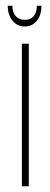

<svg xmlns="http://www.w3.org/2000/svg" viewBox="-20 -647 174 667"><path d="M80 -495V0H56V-495ZM108 -627H124Q124 -595 108 -575Q92 -555 66 -555Q40 -555 23.5 -575Q7 -595 7 -627H23Q23 -604 34.5 -591Q46 -578 66 -578Q86 -578 97 -591Q108 -604 108 -627Z"/></svg>

Font: Moniqa Thin Paragraph
Style: Regular
Weight: 100
Designer: Rajesh Rajput
Foundry: Rajesh Rajput
Version: Version 1.000